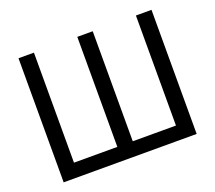

<svg xmlns="http://www.w3.org/2000/svg" viewBox="-119 -868 1152 1028"><g transform="rotate(-20 457.0 -353.5)"><path d="M166 -707V-80.1H413.1V-707H501V-80.1H747.1V-707H835.9V0H78.1V-707Z"/></g></svg>

Font: Pretendard
Style: Regular
Weight: 400
Designer: Base glyphs from Inter by Rasmus Andersson; Hangeul glyphs from Noto Sans CJK(Source Han Sans) by Jang Soo-young and Kan
Foundry: Kil Hyung-jin
Version: Version 1.309